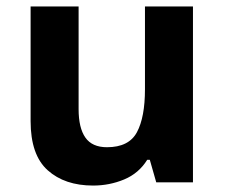

<svg xmlns="http://www.w3.org/2000/svg" viewBox="-20 -566 697 596"><path d="M579 -546V0H465L445 -70H437Q411 -28 365.5 -9Q320 10 269 10Q181 10 128 -37.5Q75 -85 75 -190V-546H224V-227Q224 -169 245 -139Q266 -109 312 -109Q380 -109 405 -155.5Q430 -202 430 -289V-546Z"/></svg>

Font: Noto Sans IKEA
Style: Bold
Weight: 600
Designer: Monotype Design Team
Foundry: Monotype Imaging Inc.
Version: Version 2.001